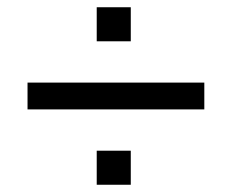

<svg xmlns="http://www.w3.org/2000/svg" viewBox="-20 -552 640 530"><path d="M247 -438V-532H341V-438ZM56 -250V-324H544V-250ZM247 -42V-136H341V-42Z"/></svg>

Font: Nunito Sans SemiBold
Style: Regular
Weight: 600
Designer: Vernon Adams
Foundry: Vernon Adams
Version: Version 3.101; ttfautohint (v1.8.4.7-5d5b);gftools[0.9.27]